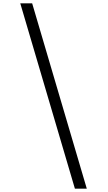

<svg xmlns="http://www.w3.org/2000/svg" viewBox="-20 -960 645 1146"><path d="M498 166H427L101 -940H172Z"/></svg>

Font: Parkinsans Light
Style: Regular
Weight: 300
Designer: Red Stone, Indian Type Foundry
Foundry: Indian Type Foundry
Version: Version 1.000